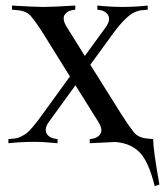

<svg xmlns="http://www.w3.org/2000/svg" viewBox="-20 -508 585 681"><path d="M217.8 -410.6 280.8 -309.6 354.5 -410.6Q374 -437.5 362.8 -455.1Q353.5 -470.7 328.6 -473.1L325.2 -473.6V-488.3Q374 -483.4 415.5 -483.4Q458.5 -483.4 503.9 -488.3V-473.6L482.9 -471.7Q456.5 -469.2 431.9 -447.3Q407.2 -425.3 380.4 -388.2L300.3 -278.3L412.1 -100.1Q433.1 -66.9 454.1 -39.6Q470.2 -19.5 502.4 -16.6L523.4 -14.6V-10.7Q523.9 26.4 545.4 146.5L528.8 152.3Q506.8 63.5 474.6 31.7Q442.9 0 389.2 -4.4Q335.4 -2 298.3 0V-14.6L301.8 -15.1Q326.7 -17.6 335.9 -33.2Q346.2 -48.8 327.6 -77.6L247.6 -205.6L154.8 -77.6Q135.3 -51.3 146 -33.2Q156.2 -17.6 180.7 -15.1L184.1 -14.6V0Q135.3 -4.9 104.5 -4.9Q55.2 -4.9 9.8 0V-14.6L30.8 -16.6Q43 -17.6 55.2 -23.9Q67.4 -30.3 75 -35.9Q82.5 -41.5 95 -56.4Q107.4 -71.3 111.3 -76.4Q115.2 -81.5 128.9 -100.1L228 -236.8L133.8 -388.2Q111.3 -424.3 91.3 -448.7Q75.7 -468.8 43.5 -471.7L22.5 -473.6V-488.3Q104 -483.4 133.3 -483.4Q165.5 -483.4 247.1 -488.3V-473.6L243.7 -473.1Q219.2 -470.7 209 -455.1Q199.7 -439 217.8 -410.6Z"/></svg>

Font: Flanker
Style: Regular
Weight: 400
Designer: Flanker
Foundry: Flanker
Version: Version 2.027